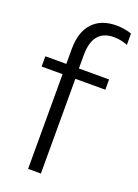

<svg xmlns="http://www.w3.org/2000/svg" viewBox="-142 -800 617 861"><g transform="rotate(20 166.5 -370.0)"><path d="M107 0V-452H7V-501H107V-572Q107 -653 147 -696.5Q187 -740 261 -740Q279 -740 299.5 -736.5Q320 -733 333 -728V-674Q321 -679 304 -683Q287 -687 268 -687Q167 -687 167 -565V-501H311V-452H168V0Z"/></g></svg>

Font: Winston Light
Style: Regular
Weight: 300
Designer: Original fonts by Vernon Adams / Changes by Cristiano Sobral
Foundry: Original fonts by Vernon Adams / Changes by Cristiano Sobral
Version: Version 2.503;July 17, 2020;FontCreator 13.0.0.2655 64-bit